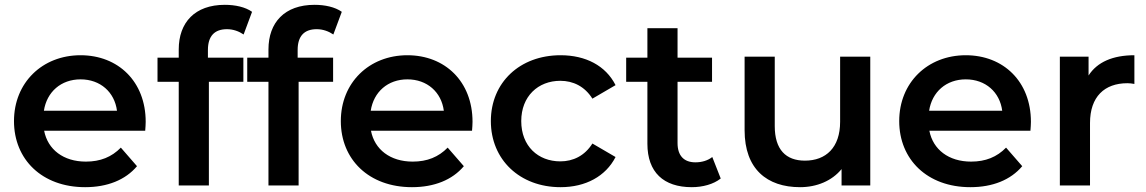

<svg xmlns="http://www.w3.org/2000/svg" viewBox="-20 -769 4752 796"><path d="M584 -264C584 -431 470 -540 314 -540C155 -540 38 -426 38 -267C38 -108 154 7 333 7C425 7 500 -23 548 -80L481 -157C443 -118 396 -99 336 -99C243 -99 178 -149 163 -227H582C583 -239 584 -254 584 -264ZM314 -440C396 -440 455 -387 465 -310H162C174 -388 233 -440 314 -440Z M921 -648C947 -648 971 -639 990 -626L1025 -720C997 -740 955 -749 912 -749C788 -749 721 -676 721 -564V-530H633V-430H721V0H846V-430H989V-530H842V-562C842 -619 869 -648 921 -648Z M1293 -648C1319 -648 1343 -639 1362 -626L1397 -720C1369 -740 1327 -749 1284 -749C1160 -749 1093 -676 1093 -564V-530H1005V-430H1093V0H1218V-430H1361V-530H1214V-562C1214 -619 1241 -648 1293 -648Z M1939 -264C1939 -431 1825 -540 1669 -540C1510 -540 1393 -426 1393 -267C1393 -108 1509 7 1688 7C1780 7 1855 -23 1903 -80L1836 -157C1798 -118 1751 -99 1691 -99C1598 -99 1533 -149 1518 -227H1937C1938 -239 1939 -254 1939 -264ZM1669 -440C1751 -440 1810 -387 1820 -310H1517C1529 -388 1588 -440 1669 -440Z M2304 7C2408 7 2491 -38 2532 -118L2436 -174C2404 -123 2356 -100 2303 -100C2211 -100 2141 -163 2141 -267C2141 -370 2211 -434 2303 -434C2356 -434 2404 -411 2436 -360L2532 -416C2491 -497 2408 -540 2304 -540C2135 -540 2015 -427 2015 -267C2015 -107 2135 7 2304 7Z M2933 -118C2914 -103 2889 -96 2863 -96C2815 -96 2789 -124 2789 -176V-430H2932V-530H2789V-652H2664V-530H2576V-430H2664V-173C2664 -55 2731 7 2848 7C2893 7 2938 -5 2968 -29Z M3463 -534V-264C3463 -157 3404 -103 3317 -103C3238 -103 3192 -149 3192 -246V-534H3067V-229C3067 -68 3160 7 3297 7C3366 7 3429 -19 3469 -68V0H3588V-534Z M4254 -264C4254 -431 4140 -540 3984 -540C3825 -540 3708 -426 3708 -267C3708 -108 3824 7 4003 7C4095 7 4170 -23 4218 -80L4151 -157C4113 -118 4066 -99 4006 -99C3913 -99 3848 -149 3833 -227H4252C4253 -239 4254 -254 4254 -264ZM3984 -440C4066 -440 4125 -387 4135 -310H3832C3844 -388 3903 -440 3984 -440Z M4493 -456V-534H4374V0H4499V-259C4499 -368 4559 -424 4654 -424C4663 -424 4672 -423 4683 -421V-540C4594 -540 4529 -512 4493 -456Z"/></svg>

Font: Montserrat Lite SemiBold
Style: Regular
Weight: 600
Designer: Julieta Ulanovsky
Foundry: Julieta Ulanovsky
Version: Version 7.200;PS 007.200;hotconv 1.0.88;makeotf.lib2.5.64775